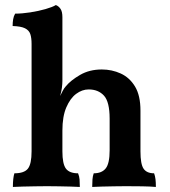

<svg xmlns="http://www.w3.org/2000/svg" viewBox="-20 -737 671 760"><path d="M536 -138Q536 -87 548.5 -69Q561 -51 590 -51Q594 -40 595.5 -27.5Q597 -15 597 3Q575 1 542.5 0.5Q510 0 478 0Q457 0 431.5 0.5Q406 1 383.5 1.5Q361 2 345 3Q345 -13 346 -26.5Q347 -40 351 -51Q383 -51 398.5 -70.5Q414 -90 414 -142V-267Q414 -334 391.5 -358.5Q369 -383 331 -383Q305 -383 281.5 -365.5Q258 -348 242.5 -312Q227 -276 227 -220V-138Q227 -88 241 -69.5Q255 -51 289 -51Q294 -39 295 -26.5Q296 -14 296 3Q282 2 259.5 1.5Q237 1 212.5 0.5Q188 0 166 0Q145 0 119 0.5Q93 1 69.5 1.5Q46 2 31 3Q31 -14 32.5 -28Q34 -42 37 -51Q76 -51 90.5 -69.5Q105 -88 105 -138V-307L227 -417Q227 -405 225 -389.5Q223 -374 218 -357Q223 -367 228 -377Q233 -387 241 -396Q260 -419 297 -440.5Q334 -462 383 -462Q423 -462 458 -446Q493 -430 514.5 -394.5Q536 -359 536 -299ZM105 -563Q105 -587 100 -602Q95 -617 79 -625Q63 -633 30 -634Q30 -648 32 -660.5Q34 -673 40 -683Q67 -683 99.5 -688Q132 -693 160 -701Q188 -709 201 -717Q212 -713 219.5 -702Q227 -691 227 -669V-537H105ZM105 -572H227V-417L105 -285Z"/></svg>

Font: Vollkorn SemiBold
Style: Regular
Weight: 600
Designer: Friedrich Althausen
Foundry: Friedrich Althausen
Version: Version 5.000